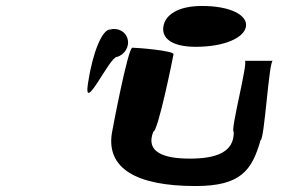

<svg xmlns="http://www.w3.org/2000/svg" viewBox="-20 -932 996 644"><path d="M275 -652C259 -546 347 -741 372 -741C398 -748 415 -776 408 -801C402 -826 376 -840 349 -833C323 -833 291 -758 275 -652ZM355 -484C338 -370 432 -308 636 -308C787 -308 825 -360 854 -462C867 -462 882 -728 895 -728H801C814 -728 751 -490 764 -490C766 -420 702 -400 617 -400C532 -400 467 -420 494 -490C510 -490 560 -738 562 -750C564 -762 440 -772 424 -772C409 -772 357 -496 355 -484ZM528 -843C522 -805 554 -775 637 -775C732 -775 799 -805 805 -843C811 -881 753 -912 658 -912C575 -912 534 -881 528 -843Z"/></svg>

Font: Ampere
Style: UltExtIta
Weight: 400
Version: Version 1